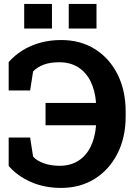

<svg xmlns="http://www.w3.org/2000/svg" viewBox="-20 -919 659 949"><path d="M282.2 9.8Q199.2 9.8 132.8 -19.5Q66.4 -48.8 22.9 -98.6V-239.3H128.9L143.6 -145Q162.1 -124 197 -111.8Q231.9 -99.6 274.9 -99.6Q328.1 -99.6 366.7 -124Q405.3 -148.4 427.5 -192.9Q449.7 -237.3 454.6 -297.4L453.6 -299.8H205.1V-410.2H453.6L454.6 -412.6Q449.7 -472.7 427.5 -517.3Q405.3 -562 366.2 -586.7Q327.1 -611.3 272.5 -611.3Q228 -611.3 196 -599.4Q164.1 -587.4 143.6 -565.9L128.9 -471.7H22.9V-612.3Q52.2 -645.5 91.3 -669.9Q130.4 -694.3 178.7 -707.8Q227.1 -721.2 282.2 -721.2Q377.4 -721.2 449.2 -676.3Q521 -631.3 561 -551.5Q601.1 -471.7 601.1 -367.2V-343.3Q601.1 -239.3 560.5 -159.7Q520 -80.1 448.2 -35.2Q376.5 9.8 282.2 9.8ZM319.8 -777.8V-899.4H457V-777.8ZM99.6 -777.8V-899.4H236.8V-777.8Z"/></svg>

Font: Roboto Slab LO
Style: Bold
Weight: 700
Designer: Google
Version: Version 2.000